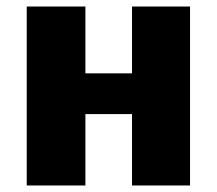

<svg xmlns="http://www.w3.org/2000/svg" viewBox="-20 -569 665 589"><path d="M242 -549V-344H385V-549H563V0H385V-219H242V0H62V-549Z"/></svg>

Font: Noto Sans Disp ExtBd
Style: Regular
Weight: 800
Designer: Monotype Design Team
Foundry: Monotype Imaging Inc.
Version: Version 2.000;GOOG;noto-source:20170915:90ef993387c0; ttfaut